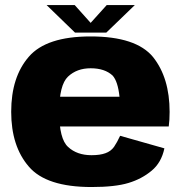

<svg xmlns="http://www.w3.org/2000/svg" viewBox="-20 -746 738 772"><path d="M348 6V-122Q289.5 -122 254 -155Q218 -187 218 -296Q218 -404.5 253.5 -438Q289 -471.5 344.5 -471.5Q401.5 -471.5 433 -442Q454 -418.5 460.5 -357H201V-237.5H658.5Q662 -263.5 662 -296Q662 -433 595.5 -516.5Q527.5 -599.5 344 -599.5Q166.5 -599.5 96 -518Q25 -436.5 25 -296.5Q25 -158 96 -76Q166 6 348 6ZM348 -122V6Q443.5 6 497 -10.5Q550 -26.5 589.5 -59.5Q629 -92 641 -149.5L463 -200Q451 -174 438.5 -155.5Q425.5 -137.5 404 -130Q382.5 -122 348 -122ZM281.5 -615H407.5L522 -725.5H409L344.5 -654L280.5 -725.5H167.5Z"/></svg>

Font: Anybody Thin ExtraBold
Style: Regular
Weight: 800
Version: Version 1.113;gftools[0.9.25]